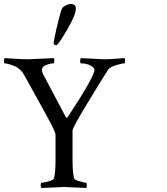

<svg xmlns="http://www.w3.org/2000/svg" viewBox="-183 -937 837 960"><path d="M170.9 -917Q196.3 -917 196.3 -894.5Q196.3 -862.3 152.8 -788.6Q109.4 -714.8 99.6 -710.9H96.7Q93.8 -710.9 89.4 -713.9Q85 -716.8 85 -719.7Q85 -729.5 99.1 -792.5Q113.3 -855.5 126 -892.6Q128.9 -900.4 143.6 -908.7Q158.2 -917 170.9 -917ZM-42 -640.6Q-30.3 -640.6 86.9 -646.5Q88.9 -642.6 88.4 -631.3Q87.9 -620.1 85 -620.1Q68.4 -620.1 47.4 -611.8Q26.4 -603.5 26.4 -586.9Q26.4 -576.2 37.1 -557.6L146.5 -350.6Q151.4 -345.7 156.2 -352.5Q289.1 -553.7 289.1 -587.9Q289.1 -598.6 269.5 -609.4Q250 -620.1 221.7 -620.1Q217.8 -620.1 217.8 -631.3Q217.8 -642.6 221.7 -646.5Q330.1 -640.6 336.9 -640.6Q367.2 -640.6 399.4 -643.6Q431.6 -646.5 440.4 -646.5Q442.4 -640.6 442.4 -631.8Q442.4 -620.1 438.5 -620.1Q426.8 -620.1 397.5 -611.3Q368.2 -602.5 358.4 -589.8Q321.3 -532.2 250.5 -415Q179.7 -297.9 179.7 -284.2V-135.7Q179.7 -75.2 187.5 -44.9Q189.5 -38.1 213.9 -30.8Q238.3 -23.4 247.1 -23.4Q251 -23.4 251 -10.7Q251 -2.9 249 2.9Q151.4 -2 139.6 -2Q136.7 -2 24.4 2.9Q20.5 -1 20.5 -10.7Q20.5 -23.4 24.4 -23.4Q36.1 -23.4 60.1 -30.3Q84 -37.1 86.9 -44.9Q94.7 -75.2 94.7 -138.7V-260.7Q94.7 -274.4 73.7 -314.9Q52.7 -355.5 -47.9 -536.1Q-63.5 -565.4 -71.8 -576.7Q-80.1 -587.9 -95.7 -598.6Q-106.4 -606.4 -127.9 -613.3Q-149.4 -620.1 -159.2 -620.1Q-163.1 -620.1 -163.1 -630.9Q-163.1 -642.6 -159.2 -646.5Q-143.6 -645.5 -106.4 -643.1Q-69.3 -640.6 -42 -640.6Z"/></svg>

Font: Crimson Text
Style: Roman
Weight: 400
Version: Version 0.13